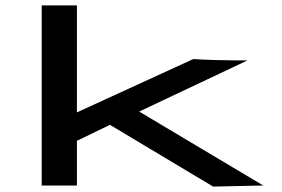

<svg xmlns="http://www.w3.org/2000/svg" viewBox="-20 -685 1040 709"><path d="M767 4 952 0 494 -273 894 -462H851C817 -462 730 -464 694 -467L264 -270V-665H134V0H264V-165L386 -224Z"/></svg>

Font: Inconsolata UltraExpanded
Style: Bold
Weight: 700
Width: 9
Monospace: yes
Designer: Raph Levien, Cyreal, Brenton Simpson
Foundry: Raph Levien, Cyreal, Google
Version: Version 3.100